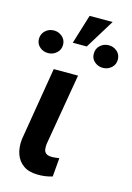

<svg xmlns="http://www.w3.org/2000/svg" viewBox="-126 -896 662 965"><g transform="rotate(15 205.0 -414.0)"><path d="M111.3 -528.3H237.8L174.3 -155.8Q172.4 -138.7 174.6 -126.5Q176.8 -114.3 185.8 -107.2Q194.8 -100.1 212.9 -99.6Q223.1 -99.1 233.6 -100.6Q244.1 -102.1 254.4 -103L246.1 -5.9Q227.5 0 208.3 2.7Q189 5.4 169.4 4.9Q124 4.4 95.7 -15.4Q67.4 -35.2 55.4 -69.1Q43.5 -103 47.9 -146ZM169.4 -681.2 216.3 -833.5H335.9L242.2 -681.2ZM0 -655.3Q0 -681.6 18.1 -698.7Q36.1 -715.8 62 -716.3Q86.4 -716.8 105.5 -700.7Q124.5 -684.6 125 -659.2Q125.5 -632.8 106.9 -616Q88.4 -599.1 63.5 -598.6Q38.1 -598.1 19.3 -614Q0.5 -629.9 0 -655.3ZM285.6 -654.8Q285.2 -681.2 303.2 -698.2Q321.3 -715.3 347.2 -715.8Q372.1 -716.3 390.9 -700.4Q409.7 -684.6 410.2 -658.7Q410.6 -632.3 392.3 -615.5Q374 -598.6 348.6 -598.1Q323.7 -597.7 304.7 -613.5Q285.6 -629.4 285.6 -654.8Z"/></g></svg>

Font: Roboto SemiBold
Style: Italic
Weight: 600
Designer: Christian Robertson
Foundry: Google
Version: Version 3.009; 2024